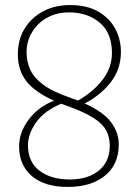

<svg xmlns="http://www.w3.org/2000/svg" viewBox="-20 -729 532 759"><path d="M248 10Q156.5 10 106 -33Q55.5 -76 55.5 -150Q55.5 -205.5 93 -255.8Q130.5 -306 193.5 -331Q116.5 -365.5 83.5 -409Q50.5 -452.5 50.5 -514Q50.5 -572 77.2 -615.8Q104 -659.5 150.5 -684.2Q197 -709 256.5 -709Q324.5 -709 369.2 -682.8Q414 -656.5 436 -614.5Q458 -572.5 458 -524.5Q458 -456 418.5 -404.8Q379 -353.5 315 -320Q388 -287 418.8 -246.2Q449.5 -205.5 449.5 -158Q449.5 -78.5 394.5 -34.2Q339.5 10 248 10ZM257 -343Q273.5 -337.5 288.5 -331.5Q350 -367 386.2 -414.5Q422.5 -462 422.5 -519.5Q422.5 -598.5 374.5 -639.2Q326.5 -680 253 -680Q204 -680 166.2 -659Q128.5 -638 106.8 -602Q85 -566 85 -521.5Q85 -487 98.8 -455.2Q112.5 -423.5 149.5 -395.2Q186.5 -367 257 -343ZM90.5 -155Q90.5 -88.5 136.2 -54Q182 -19.5 256 -19.5Q327.5 -19.5 370.8 -54.8Q414 -90 414 -153Q414 -187 399.5 -213.8Q385 -240.5 348.5 -263.5Q312 -286.5 245.5 -310.5Q233.5 -314.5 222 -319Q153.5 -290 122 -244.2Q90.5 -198.5 90.5 -155Z"/></svg>

Font: Fraunces 72pt S100 Thin
Style: Regular
Weight: 100
Version: Version 1.000; ttfautohint (v1.8.3)